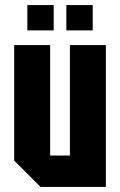

<svg xmlns="http://www.w3.org/2000/svg" viewBox="-20 -738 474 758"><path d="M398 -560V0H140L36 -104V-560H178V-124H256V-560ZM88 -618V-718H192V-618ZM242 -618V-718H346V-618Z"/></svg>

Font: Tektur Condensed SemiBold
Style: Regular
Weight: 600
Width: 3
Designer: Adam Jagosz
Foundry: Adam Jagosz
Version: Version 1.005;gftools[0.9.30]